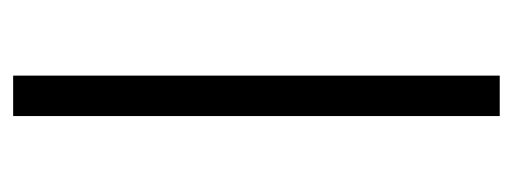

<svg xmlns="http://www.w3.org/2000/svg" viewBox="-264 -516 780 292"><g transform="rotate(-90 126.0 -370.0)"><path d="M95.5 0V-740H157V0Z"/></g></svg>

Font: Encode Sans SmExp Lt
Style: Regular
Weight: 300
Width: 6
Designer: Multiple Designers
Foundry: Impallari Type
Version: Version 3.002; ttfautohint (v1.8.3) -l 8 -r 50 -G 200 -x 14 